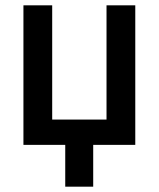

<svg xmlns="http://www.w3.org/2000/svg" viewBox="-20 -544 596 721"><path d="M330 157V0H488V-524H380V-95H176V-524H68V0H225V157Z"/></svg>

Font: RT Raleway SemiBold
Style: Regular
Weight: 400
Designer: Matt McInerney, Pablo Impallari, Rodrigo Fuenzalida — Edited by Milan Moffatt in April 2016
Foundry: Matt McInerney, Pablo Impallari, Rodrigo Fuenzalida — Edited by Milan Moffatt in April 2016
Version: Version 3.001